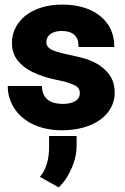

<svg xmlns="http://www.w3.org/2000/svg" viewBox="-20 -558 544 837"><path d="M14 -176C14 -154 20 -130 30 -108C64 -35 144 10 250 10C319 10 376 -7 417 -36C451 -61 480 -100 480 -154C480 -180 475 -202 464 -221C441 -260 402 -286 355 -301C318 -313 264 -321 229 -332C204 -340 182 -350 182 -374C182 -405 209 -423 249 -423C296 -423 322 -401 322 -360V-353H478V-360C478 -386 472 -410 462 -432C427 -501 352 -538 250 -538C183 -538 128 -519 90 -489C59 -463 32 -424 32 -372C32 -349 36 -329 46 -311C79 -253 151 -226 226 -210C248 -206 265 -202 278 -197C307 -187 328 -180 328 -152C328 -120 297 -105 253 -105C200 -105 166 -128 163 -176V-183H14ZM154 213 236 259C248 247 259 235 269 219C291 183 314 135 314 78V35H194V84C194 139 180 182 154 213Z"/></svg>

Font: Asimov Pro
Style: Blk
Weight: 900
Designer: Google
Version: Version 2.000980; 2014